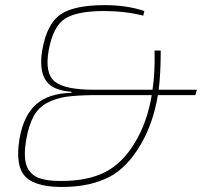

<svg xmlns="http://www.w3.org/2000/svg" viewBox="-20 -718 831 749"><path d="M742 -347H596Q577 -234 527 -151Q475 -63 406 -27.5Q337 8 241 11Q126 15 82 -26Q38 -67 56 -176Q72 -268 121 -311Q170 -354 259 -356V-360Q183 -365 157.5 -406Q132 -447 145 -523Q163 -626 216.5 -662Q270 -698 388 -698Q475 -698 543 -675L539 -657Q467 -675 386 -675Q280 -675 233.5 -645Q187 -615 170 -522Q154 -432 193.5 -400Q233 -368 344 -368H575Q585 -432 583 -521H607Q607 -429 599 -368H748ZM572 -347H343Q277 -346 238 -340.5Q199 -335 164.5 -317Q130 -299 111 -264Q92 -229 82 -172Q77 -142 77 -118.5Q77 -95 81.5 -78.5Q86 -62 96 -49.5Q106 -37 118 -30Q130 -23 147 -19Q164 -15 180.5 -13.5Q197 -12 219 -12Q323 -12 391 -47Q459 -82 507 -163Q554 -240 572 -347Z"/></svg>

Font: Ezarion Thin
Style: Italic
Weight: 250
Italic angle: -8°
Designer: Natanael Gama
Version: Version 1.001;PS 001.001;hotconv 1.0.70;makeotf.lib2.5.58329